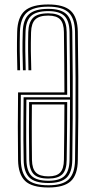

<svg xmlns="http://www.w3.org/2000/svg" viewBox="-20 -824 422 850"><path d="M194.5 6Q121 6 91 -23.2Q61 -52.5 60 -115.2Q58.8 -195 59 -263.2Q59.2 -331.5 60 -415H265.2Q265 -482.5 264.5 -542.9Q264 -603.2 263 -682Q262.5 -721 246.4 -738Q230.2 -755 193.5 -755Q153.8 -755 136.2 -737.9Q118.8 -720.8 117.5 -681.5Q116.2 -633 116.6 -597Q117 -561 118.5 -512.8H106Q104.8 -561.8 104.4 -598.2Q104 -634.8 105.2 -681.8Q106.5 -725 126.2 -745Q146 -765 193.5 -765Q236.8 -765 255.6 -745.8Q274.5 -726.5 275.2 -682.2Q277.5 -529.5 277.5 -404.2H72.2Q71.8 -344.5 71.5 -298Q71.2 -251.5 71.4 -208.5Q71.5 -165.5 72.2 -115.5Q73.2 -57.2 100.6 -30.5Q128 -3.8 194.5 -3.8Q258 -3.8 284.6 -30.2Q311.2 -56.8 312.2 -115.2Q313.5 -204.5 314.1 -292.6Q314.8 -380.8 314.4 -476.1Q314 -571.5 312.2 -682.8Q311.2 -742.5 283.8 -768.5Q256.2 -794.5 193.5 -794.5Q128 -794.5 99 -768.5Q70 -742.5 68.2 -682.8Q67 -634.2 67.4 -597.4Q67.8 -560.5 69 -512.8H56.8Q55.5 -560.2 55.1 -597.6Q54.8 -635 56 -683Q57.8 -748 89.6 -776.1Q121.5 -804.2 193.5 -804.2Q262.8 -804.2 293.1 -776.1Q323.5 -748 324.5 -683Q326.2 -575.2 326.6 -484.4Q327 -393.5 326.5 -304.9Q326 -216.2 324.5 -115Q323.8 -50.2 293.5 -22.1Q263.2 6 194.5 6ZM194.5 -13.8Q134.2 -13.8 109.9 -38.2Q85.5 -62.8 84.8 -115.5Q83.8 -165 83.6 -206.2Q83.5 -247.5 83.8 -291.6Q84 -335.8 84.5 -393.5H290Q290 -463.2 289.4 -532Q288.8 -600.8 287.8 -682.2Q287 -732 265.1 -753.4Q243.2 -774.8 193.5 -774.8Q140.2 -774.8 117.2 -752.9Q94.2 -731 93 -682Q91.5 -633.2 92 -597Q92.5 -560.8 93.8 -512.8H81.5Q80 -561 79.6 -598Q79.2 -635 80.8 -682.5Q82 -737.2 108.4 -761Q134.8 -784.8 193.5 -784.8Q249.8 -784.8 274.4 -761.1Q299 -737.5 300 -682.5Q301.5 -575.5 302 -482.4Q302.5 -389.2 301.9 -300.1Q301.2 -211 300 -115.2Q299.2 -60.8 274.6 -37.2Q250 -13.8 194.5 -13.8ZM194.5 -23.8Q244.5 -23.8 265.8 -45.4Q287 -67 287.8 -115.5Q288.8 -194.8 289.4 -258Q290 -321.2 290 -383H96.8Q96.2 -331.8 96 -288.9Q95.8 -246 96 -204.5Q96.2 -163 97 -115.8Q97.8 -66.8 120 -45.2Q142.2 -23.8 194.5 -23.8ZM194.5 -33.5Q146.8 -33.5 128.4 -53.8Q110 -74 109.2 -116Q108.2 -183 108.2 -241.9Q108.2 -300.8 108.8 -372.2H277.5Q277.5 -330.5 277.2 -291.9Q277 -253.2 276.5 -210.9Q276 -168.5 275.2 -115.8Q274.8 -71.2 255.8 -52.4Q236.8 -33.5 194.5 -33.5ZM194.5 -43.2Q230.8 -43.2 246.6 -60.2Q262.5 -77.2 263 -116Q264 -181 264.5 -240.5Q265 -300 265.2 -361.5H121.2Q120.8 -312 120.6 -272.1Q120.5 -232.2 120.8 -195Q121 -157.8 121.5 -116Q122.2 -77 139.1 -60.1Q156 -43.2 194.5 -43.2Z"/></svg>

Font: Big Shoulders Inline Text Light
Style: Regular
Weight: 300
Designer: Patric King
Foundry: XO Type Co
Version: Version 1.000